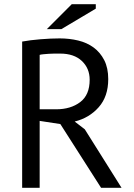

<svg xmlns="http://www.w3.org/2000/svg" viewBox="-20 -890 635 910"><path d="M85 -693Q123 -700 172.5 -704Q222 -708 263 -708Q309 -708 350.5 -698Q392 -688 423.5 -665Q455 -642 474 -605Q493 -568 493 -515Q493 -433 448 -382Q403 -331 334 -314L382 -277L556 0H459L266 -302L168 -317V0H85ZM265 -636Q252 -636 238 -636Q224 -636 211 -635Q198 -634 186.5 -633Q175 -632 168 -630V-372H246Q315 -372 360 -406Q405 -440 405 -512Q405 -566 368 -601Q331 -636 265 -636ZM320 -870H434V-849L271 -752H202Z"/></svg>

Font: PTSans
Style: Regular
Weight: 400
Designer: A.Korolkova, O.Umpeleva, V.Yefimov
Foundry: ParaType Ltd
Version: Version 2.003W OFL